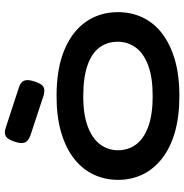

<svg xmlns="http://www.w3.org/2000/svg" viewBox="-4 -739 759 791"><g transform="rotate(-90 375.5 -343.5)"><path d="M376 16Q291 16 226.5 -2.5Q162 -21 118 -55.5Q74 -90 52 -136Q30 -182 30 -236Q30 -291 52 -337.5Q74 -384 117.5 -418Q161 -452 225.5 -471Q290 -490 375 -490Q489 -490 566 -457.5Q643 -425 682 -368Q721 -311 721 -237Q721 -182 699 -135.5Q677 -89 633.5 -55.5Q590 -22 526 -3Q462 16 376 16ZM375 -94Q452 -94 501.5 -112.5Q551 -131 575 -163.5Q599 -196 599 -238Q599 -281 575.5 -313Q552 -345 502 -362.5Q452 -380 374 -380Q298 -380 248.5 -361Q199 -342 175.5 -309.5Q152 -277 152 -237Q152 -195 175.5 -163Q199 -131 248.5 -112.5Q298 -94 375 -94ZM379 -543 215 -597Q190 -606 184 -620Q178 -634 187 -662Q196 -691 209.5 -699Q223 -707 246 -699L408 -646Q432 -639 438.5 -624Q445 -609 435 -580Q426 -552 414 -544.5Q402 -537 379 -543Z"/></g></svg>

Font: Fredoka Expanded Medium
Style: Regular
Weight: 500
Width: 7
Designer: Ben Nathan
Foundry: Milena B. Brandão, Ben Nathan
Version: Version 2.001